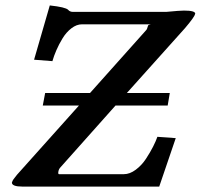

<svg xmlns="http://www.w3.org/2000/svg" viewBox="-20 -690 742 710"><path d="M198.2 -45.9H438Q460 -45.9 481.9 -62.3Q503.9 -78.6 519.8 -102.8Q535.6 -127 546.1 -147.7Q556.6 -168.5 562 -184.1L629.9 -179.2L568.8 0H63Q23.9 0 23.9 -15.1Q23.9 -15.6 24.4 -15.6Q24.9 -16.1 24.9 -17.1Q26.4 -24.4 43 -43.9L272 -299.8H138.2L147 -346.2H313L521 -579.1Q523.9 -582 527.8 -596.2Q530.3 -598.6 538.1 -600.1H283.2Q263.2 -600.1 244.1 -585.4Q225.1 -570.8 211.4 -548.3Q197.8 -525.9 188.5 -504.4Q179.2 -482.9 173.8 -463.9L106 -469.2L164.1 -669.9Q222.2 -663.6 231.9 -653.8Q238.3 -646 250 -646H594.2Q645.5 -650.9 660.2 -650.9Q702.1 -650.9 702.1 -639.2L701.7 -639.6Q701.2 -639.6 701.2 -638.2Q700.2 -628.4 664.1 -585.9L449.2 -346.2H607.9L600.1 -299.8H407.2L204.1 -71.8Q197.3 -64.9 195.8 -55.2Q194.3 -45.9 198.2 -45.9Z"/></svg>

Font: Linux Libertine G
Style: Bold Italic
Weight: 700
Italic angle: -11.5°
Designer: Philipp H. Poll
Foundry: Philipp H. Poll
Version: Version 4.1.0